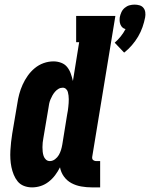

<svg xmlns="http://www.w3.org/2000/svg" viewBox="-20 -804 650 832"><path d="M518 -576 477 -619Q491 -631 503 -646Q515 -661 524 -678Q516 -680 510.5 -685Q505 -690 502 -697.5Q499 -705 498.5 -713Q498 -721 499 -729Q501 -740 506 -751Q511 -762 520.5 -770Q530 -778 541 -781Q552 -784 563 -784Q574 -784 584.5 -781Q595 -778 601.5 -770Q608 -762 609.5 -751Q611 -740 609 -729Q605 -708 597.5 -686.5Q590 -665 578.5 -645.5Q567 -626 551.5 -608Q536 -590 518 -576ZM119 8Q100 8 83.5 1.5Q67 -5 56.5 -18Q46 -31 39.5 -47Q33 -63 29.5 -80Q26 -97 25 -115Q24 -133 25 -151.5Q26 -170 28 -188Q30 -206 33 -225L55 -355Q58 -376 63.5 -396.5Q69 -417 78 -437Q87 -457 100 -475.5Q113 -494 130.5 -508.5Q148 -523 169 -530.5Q190 -538 212 -538Q229 -538 245 -532Q261 -526 271 -513.5Q281 -501 286.5 -485.5Q292 -470 296 -453L323 -621H310V-735H480L380 -127Q379 -123 379.5 -118.5Q380 -114 382.5 -111.5Q385 -109 389 -107.5Q393 -106 397 -106H414V8H378Q355 8 332 4Q309 0 289.5 -10.5Q270 -21 257 -39Q244 -57 240 -79Q231 -61 219 -45Q207 -29 191 -16.5Q175 -4 156.5 2Q138 8 119 8ZM196 -106Q208 -106 218.5 -114Q229 -122 235 -132.5Q241 -143 244.5 -154.5Q248 -166 250 -178L271 -308Q273 -316 274 -324.5Q275 -333 276 -341Q277 -349 277.5 -357.5Q278 -366 278 -374Q278 -382 277 -390Q276 -398 274 -405.5Q272 -413 266 -418.5Q260 -424 252 -424Q242 -424 233.5 -419Q225 -414 218.5 -406.5Q212 -399 207 -390Q202 -381 198.5 -372.5Q195 -364 193 -354.5Q191 -345 190 -336L168 -206Q166 -196 165 -186Q164 -176 164 -166Q164 -156 165 -146.5Q166 -137 169 -128Q172 -119 179 -112.5Q186 -106 196 -106Z"/></svg>

Font: Iosevka Slab Heavy
Style: Italic
Weight: 900
Italic angle: -9°
Monospace: yes
Designer: Belleve Invis
Foundry: Belleve Invis
Version: Version 11.1.0; ttfautohint (v1.8.3)